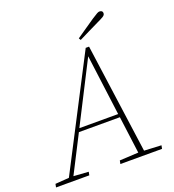

<svg xmlns="http://www.w3.org/2000/svg" viewBox="-176 -958 976 1074"><g transform="rotate(-20 312.0 -421.0)"><path d="M-27 0 -23 -20 59 -26 396 -677H416L506 -25L608 -20L604 0H356L360 -20L472 -26L443 -247H199L86 -26L175 -20L171 0ZM209 -267H440L393 -628ZM378 -740Q407 -760 436 -780Q465 -800 490 -817Q513 -832 523 -837.5Q533 -843 540 -842Q558 -840 556 -823Q555 -814 544 -807Q533 -800 507 -788Q477 -774 446.5 -758.5Q416 -743 385 -728Z"/></g></svg>

Font: Source Serif Pro ExtraLight
Style: Italic
Weight: 200
Italic angle: -12°
Designer: Frank Grießhammer
Foundry: Adobe Systems Incorporated
Version: Version 3.001;hotconv 1.0.111;makeotfexe 2.5.65597